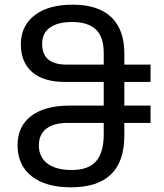

<svg xmlns="http://www.w3.org/2000/svg" viewBox="-20 -790 702 820"><path d="M283 10Q175 10 115 -37.5Q55 -85 55 -170Q55 -250 113 -294.5Q171 -339 278 -339H423V-440H258Q166 -440 117.5 -482Q69 -524 69 -601Q69 -679 127.5 -724.5Q186 -770 290 -770Q400 -770 455.5 -716.5Q511 -663 511 -562V-514H623V-440H511V-339H623V-265H511V-211Q511 10 283 10ZM265 -514H423V-564Q423 -632 389.5 -664Q356 -696 288 -696Q227 -696 193.5 -672.5Q160 -649 160 -602Q160 -514 265 -514ZM287 -64Q358 -64 390.5 -101.5Q423 -139 423 -216V-265H268Q210 -265 178 -240.5Q146 -216 146 -169Q146 -120 182 -92Q218 -64 287 -64Z"/></svg>

Font: Go Noto Kurrent-Regular
Style: Regular
Weight: 400
Designer: Monotype Design Team
Foundry: Monotype Imaging Inc.
Version: Version 2.012; ttfautohint (v1.8.4.7-5d5b)